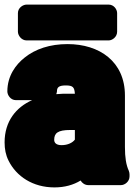

<svg xmlns="http://www.w3.org/2000/svg" viewBox="-24 -768 584 836"><path d="M221 -358C222 -362 224 -366 224 -370C224 -386 230 -396 262 -396C294 -396 300 -388 302 -360H277C258 -360 239 -360 221 -358ZM270 -576C194 -576 130 -555 83 -517C45 -487 8 -438 8 -370C8 -354 22 -332 45 -332H116C46 -301 -4 -240 -4 -148C-4 -119 1 -93 13 -69C47 0 119 48 213 48C258 48 296 37 327 18C333 29 346 38 360 38H503C519 38 540 23 540 0V-8C540 -13 539 -19 537 -24C525 -50 520 -82 520 -128V-352C520 -500 409 -576 270 -576ZM212 -159C212 -188 227 -202 282 -202H302V-160C292 -147 272 -136 244 -136C220 -136 212 -147 212 -159ZM449 -592C465 -592 486 -607 486 -630V-711C486 -727 472 -748 449 -748H92C76 -748 54 -734 54 -711V-630C54 -614 69 -592 92 -592Z"/></svg>

Font: Asimov Print
Style: E
Weight: 500
Designer: Google
Version: Version 2.000980; 2014